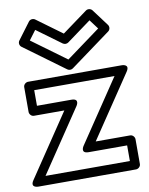

<svg xmlns="http://www.w3.org/2000/svg" viewBox="-120 -934 801 1029"><g transform="rotate(-10 280.5 -420.0)"><path d="M133.2 -805.2 266.2 -707.8C275.2 -701.3 287.8 -702 295.8 -707.8L428.8 -805.2L466.9 -754.2L281 -618L95.1 -754.2ZM142.8 -860.2C133 -867.3 116.5 -866.4 108 -855L40 -764C31.6 -752.7 34.3 -736.8 45.2 -728.8L266.2 -566.8C274.3 -560.9 286.8 -560.3 295.8 -566.8L516.8 -728.8C528.1 -737.1 530.1 -753.1 522 -764L454 -855C446.8 -864.6 430.8 -868.6 419.2 -860.2L281 -759ZM509.1 -488 281.2 -148.9C281.2 -148.9 253.5 -110 302 -110H511V-25H51.9L279.8 -364.1C279.8 -364.1 307.5 -403 259 -403H72V-488ZM576.8 -499.1C603.8 -539.3 556 -538 556 -538H47C36.3 -538 22 -528.1 22 -513V-378C22 -367.3 31.9 -353 47 -353H212.1L-15.8 -13.9C-42.8 26.3 5 25 5 25H536C546.7 25 561 15.1 561 0V-135C561 -145.7 551.1 -160 536 -160H348.9Z"/></g></svg>

Font: Hussar Techniczny
Style: Bold 
Weight: 700
Foundry: Cannot Into Space Fonts
Version: Version 0.77